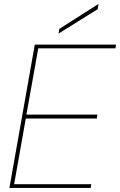

<svg xmlns="http://www.w3.org/2000/svg" viewBox="-20 -918 587 938"><path d="M26 0 150 -700H547L544 -682H167L109 -358H456L453 -339H106L49 -18H426L423 0ZM266 -754 270 -777 460 -898H461L457 -873Z"/></svg>

Font: DM Sans 28pt Thin
Style: Italic
Weight: 250
Italic angle: -10°
Version: Version 4.004;gftools[0.9.30]